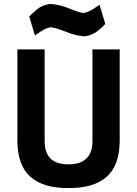

<svg xmlns="http://www.w3.org/2000/svg" viewBox="-20 -942 694 972"><path d="M484 -918Q481 -915 453 -897Q424 -879 402 -876Q379 -879 331 -899Q283 -919 235 -922Q194 -918 162 -890Q130 -862 128 -858L157 -762Q159 -765 187 -783Q214 -801 237 -804Q264 -801 314 -781Q364 -761 406 -758Q448 -762 480 -790Q511 -817 513 -821ZM206 -229V-692H68V-232Q68 -105 134 -47Q199 11 327 10Q455 11 520 -47Q586 -105 586 -232V-692H448V-229Q448 -169 418 -140Q388 -110 327 -110Q266 -110 236 -139Q206 -168 206 -229Z"/></svg>

Font: RazerF5
Style: Bold
Weight: 700
Foundry: Razer Inc.
Version: Version 1.000;PS 001.001;hotconv 1.0.56